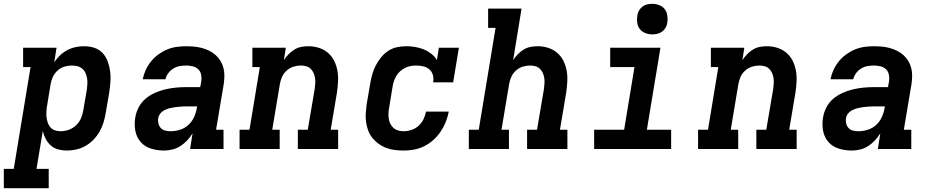

<svg xmlns="http://www.w3.org/2000/svg" viewBox="-58 -780 4878 1005"><path d="M-38 205V104H14L102 -429H63V-530H238L226 -454Q239 -474 256.5 -490.5Q274 -507 295 -518Q316 -529 338.5 -533.5Q361 -538 383 -538Q411 -538 436.5 -529.5Q462 -521 479.5 -502Q497 -483 506 -458Q515 -433 518.5 -406.5Q522 -380 520 -352.5Q518 -325 514 -297L495 -187Q491 -162 483.5 -138Q476 -114 463 -91Q450 -68 431 -48.5Q412 -29 389 -16Q366 -3 341 2.5Q316 8 291 8Q268 8 246 2Q224 -4 208 -18.5Q192 -33 181.5 -52.5Q171 -72 166 -94L133 104H197V205ZM259 -93Q280 -93 301.5 -100.5Q323 -108 340 -124Q357 -140 366 -161Q375 -182 378 -203L397 -313Q399 -328 399.5 -343Q400 -358 397.5 -372Q395 -386 389 -399Q383 -412 372 -421Q361 -430 347 -433.5Q333 -437 318 -437Q298 -437 278.5 -431Q259 -425 243.5 -411Q228 -397 219 -378Q210 -359 207 -340L189 -230Q186 -214 185 -198.5Q184 -183 185.5 -168Q187 -153 191.5 -139Q196 -125 205.5 -114Q215 -103 229 -98Q243 -93 259 -93Z M801 8Q766 8 733 -2Q700 -12 678.5 -36.5Q657 -61 650.5 -95Q644 -129 650 -164Q654 -191 667.5 -217.5Q681 -244 703.5 -263Q726 -282 753 -294Q780 -306 808 -312.5Q836 -319 863.5 -321.5Q891 -324 919 -324H990L996 -356Q998 -373 994.5 -390Q991 -407 979 -418Q967 -429 950.5 -433Q934 -437 916 -437Q900 -437 882.5 -434Q865 -431 849.5 -421.5Q834 -412 823 -397Q812 -382 808 -365H689Q694 -390 705 -414Q716 -438 732.5 -458.5Q749 -479 771 -495Q793 -511 817 -521Q841 -531 866.5 -534.5Q892 -538 916 -538Q938 -538 959 -536Q980 -534 1000 -528.5Q1020 -523 1038 -514Q1056 -505 1071 -491.5Q1086 -478 1096.5 -460.5Q1107 -443 1112 -423Q1117 -403 1116.5 -382Q1116 -361 1113 -339L1073 -101H1112V0H937L950 -82Q938 -63 922 -45.5Q906 -28 886.5 -15.5Q867 -3 844.5 2.5Q822 8 801 8ZM835 -93Q859 -93 883.5 -100.5Q908 -108 927 -125Q946 -142 957 -165.5Q968 -189 972 -213L974 -223H919Q908 -223 897.5 -222.5Q887 -222 876.5 -221Q866 -220 855.5 -218.5Q845 -217 834 -214.5Q823 -212 813 -208Q803 -204 793.5 -197.5Q784 -191 778 -181.5Q772 -172 770 -161Q768 -147 771.5 -133Q775 -119 784 -109.5Q793 -100 807 -96.5Q821 -93 835 -93Z M1196 0V-101H1248L1302 -429H1263V-530H1438L1428 -465Q1438 -481 1452 -495.5Q1466 -510 1483 -520.5Q1500 -531 1519 -534.5Q1538 -538 1556 -538Q1585 -538 1611.5 -529.5Q1638 -521 1658.5 -503.5Q1679 -486 1691 -462Q1703 -438 1708 -410.5Q1713 -383 1711.5 -354.5Q1710 -326 1706 -297L1673 -101H1712V0H1501V-101H1553L1589 -313Q1591 -328 1592 -342.5Q1593 -357 1591 -371Q1589 -385 1583.5 -397.5Q1578 -410 1568.5 -419.5Q1559 -429 1545.5 -433Q1532 -437 1517 -437Q1497 -437 1478 -431Q1459 -425 1443 -411Q1427 -397 1418.5 -378Q1410 -359 1407 -340L1367 -101H1406V0Z M2055 8Q2031 8 2007.5 5Q1984 2 1963 -6Q1942 -14 1924 -27Q1906 -40 1892 -57Q1878 -74 1870 -95Q1862 -116 1858.5 -139Q1855 -162 1856.5 -185.5Q1858 -209 1861 -233L1880 -343Q1884 -367 1890.5 -390.5Q1897 -414 1908.5 -436.5Q1920 -459 1936.5 -479.5Q1953 -500 1974.5 -514Q1996 -528 2020.5 -533Q2045 -538 2069 -538Q2092 -538 2115.5 -534Q2139 -530 2160 -521.5Q2181 -513 2199 -499Q2217 -485 2229 -466L2239 -530H2344L2314 -349H2209Q2213 -368 2208 -386.5Q2203 -405 2190 -416.5Q2177 -428 2158.5 -432.5Q2140 -437 2121 -437Q2107 -437 2092 -434.5Q2077 -432 2063 -425Q2049 -418 2037 -407.5Q2025 -397 2017 -383.5Q2009 -370 2004 -355.5Q1999 -341 1997 -327L1979 -217Q1976 -202 1975.5 -187Q1975 -172 1977 -158Q1979 -144 1985.5 -131.5Q1992 -119 2002 -110Q2012 -101 2026 -97Q2040 -93 2055 -93Q2075 -93 2096 -100Q2117 -107 2133 -121.5Q2149 -136 2158.5 -155.5Q2168 -175 2172 -196H2291Q2286 -169 2275.5 -142.5Q2265 -116 2249 -92Q2233 -68 2211 -48Q2189 -28 2163 -15Q2137 -2 2109.5 3Q2082 8 2055 8Z M2396 0V-101H2448L2536 -634H2497V-735H2672L2628 -465Q2638 -481 2652 -495.5Q2666 -510 2683 -520.5Q2700 -531 2719 -534.5Q2738 -538 2756 -538Q2785 -538 2811.5 -529.5Q2838 -521 2858.5 -503.5Q2879 -486 2891 -462Q2903 -438 2908 -410.5Q2913 -383 2911.5 -354.5Q2910 -326 2906 -297L2873 -101H2912V0H2701V-101H2753L2789 -313Q2791 -328 2792 -342.5Q2793 -357 2791 -371Q2789 -385 2783.5 -397.5Q2778 -410 2768.5 -419.5Q2759 -429 2745.5 -433Q2732 -437 2717 -437Q2697 -437 2678 -431Q2659 -425 2643 -411Q2627 -397 2618.5 -378Q2610 -359 2607 -340L2567 -101H2606V0Z M3052 0V-101H3209L3263 -429H3136V-530H3399L3328 -101H3455V0ZM3356 -600Q3337 -600 3319.5 -607Q3302 -614 3291 -628Q3280 -642 3277.5 -661Q3275 -680 3278 -699Q3280 -713 3287 -725Q3294 -737 3305 -745.5Q3316 -754 3329.5 -757Q3343 -760 3356 -760Q3375 -760 3393 -753Q3411 -746 3421.5 -732Q3432 -718 3435 -699Q3438 -680 3435 -661Q3433 -647 3426 -635Q3419 -623 3407.5 -614.5Q3396 -606 3382.5 -603Q3369 -600 3356 -600Z M3596 0V-101H3648L3702 -429H3663V-530H3838L3828 -465Q3838 -481 3852 -495.5Q3866 -510 3883 -520.5Q3900 -531 3919 -534.5Q3938 -538 3956 -538Q3985 -538 4011.5 -529.5Q4038 -521 4058.5 -503.5Q4079 -486 4091 -462Q4103 -438 4108 -410.5Q4113 -383 4111.5 -354.5Q4110 -326 4106 -297L4073 -101H4112V0H3901V-101H3953L3989 -313Q3991 -328 3992 -342.5Q3993 -357 3991 -371Q3989 -385 3983.5 -397.5Q3978 -410 3968.5 -419.5Q3959 -429 3945.5 -433Q3932 -437 3917 -437Q3897 -437 3878 -431Q3859 -425 3843 -411Q3827 -397 3818.5 -378Q3810 -359 3807 -340L3767 -101H3806V0Z M4401 8Q4366 8 4333 -2Q4300 -12 4278.5 -36.5Q4257 -61 4250.5 -95Q4244 -129 4250 -164Q4254 -191 4267.5 -217.5Q4281 -244 4303.5 -263Q4326 -282 4353 -294Q4380 -306 4408 -312.5Q4436 -319 4463.5 -321.5Q4491 -324 4519 -324H4590L4596 -356Q4598 -373 4594.5 -390Q4591 -407 4579 -418Q4567 -429 4550.5 -433Q4534 -437 4516 -437Q4500 -437 4482.5 -434Q4465 -431 4449.5 -421.5Q4434 -412 4423 -397Q4412 -382 4408 -365H4289Q4294 -390 4305 -414Q4316 -438 4332.5 -458.5Q4349 -479 4371 -495Q4393 -511 4417 -521Q4441 -531 4466.5 -534.5Q4492 -538 4516 -538Q4538 -538 4559 -536Q4580 -534 4600 -528.5Q4620 -523 4638 -514Q4656 -505 4671 -491.5Q4686 -478 4696.5 -460.5Q4707 -443 4712 -423Q4717 -403 4716.5 -382Q4716 -361 4713 -339L4673 -101H4712V0H4537L4550 -82Q4538 -63 4522 -45.5Q4506 -28 4486.5 -15.5Q4467 -3 4444.5 2.5Q4422 8 4401 8ZM4435 -93Q4459 -93 4483.5 -100.5Q4508 -108 4527 -125Q4546 -142 4557 -165.5Q4568 -189 4572 -213L4574 -223H4519Q4508 -223 4497.5 -222.5Q4487 -222 4476.5 -221Q4466 -220 4455.5 -218.5Q4445 -217 4434 -214.5Q4423 -212 4413 -208Q4403 -204 4393.5 -197.5Q4384 -191 4378 -181.5Q4372 -172 4370 -161Q4368 -147 4371.5 -133Q4375 -119 4384 -109.5Q4393 -100 4407 -96.5Q4421 -93 4435 -93Z"/></svg>

Font: Iosevka Slab Extended Oblique
Style: Bold
Weight: 700
Width: 7
Italic angle: -9°
Monospace: yes
Designer: Belleve Invis
Foundry: Belleve Invis
Version: Version 11.1.1; ttfautohint (v1.8.3)